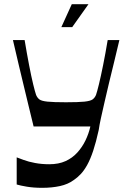

<svg xmlns="http://www.w3.org/2000/svg" viewBox="-20 -892 630 920"><path d="M60 -8V-138Q71 -134 93.5 -125.5Q116 -117 148 -111Q180 -105 216 -105Q261 -105 294 -120Q327 -135 350.5 -161Q374 -187 389.5 -219Q405 -251 413 -286H141Q126 -347 114.5 -395Q103 -443 92 -488.5Q81 -534 69 -584.5Q57 -635 42 -700H98Q109 -634 119.5 -579.5Q130 -525 139 -488Q148 -451 153 -437Q159 -423 169 -415.5Q179 -408 207.5 -405Q236 -402 296 -402Q356 -402 384.5 -405Q413 -408 423.5 -415.5Q434 -423 440 -437Q445 -451 454 -488Q463 -525 474 -579.5Q485 -634 496 -700H552Q540 -647 527 -595.5Q514 -544 502.5 -495Q491 -446 481 -403Q471 -360 463.5 -325.5Q456 -291 453 -269Q440 -210 426.5 -169.5Q413 -129 398 -102Q383 -75 367 -58Q351 -41 333 -29Q306 -9 267.5 -0.5Q229 8 182 8Q141 8 108.5 2.5Q76 -3 60 -8ZM274 -762 324 -872H404L326 -762Z"/></svg>

Font: Ojuju SemiBold
Style: Regular
Weight: 600
Designer: Chisaokwu Joboson, Mirko Velimirovic
Foundry: Udi Foundry
Version: Version 1.000